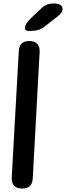

<svg xmlns="http://www.w3.org/2000/svg" viewBox="-20 -1056 383 1114"><path d="M170 -20 210 -756C212 -795 190 -818 151 -818H150C112 -818 91 -799 89 -760L48 -24C46 15 68 38 107 38H109C147 38 168 19 170 -20ZM144 -877H164C193 -877 216 -884 239 -902L316 -962C361 -997 348 -1036 293 -1036C263 -1036 241 -1028 219 -1007L160 -951C120 -913 113 -877 144 -877Z"/></svg>

Font: 寒蝉团圆体 Round
Style: Regular
Weight: 500
Designer: 寒蝉字型
Version: Version 2.700;Glyphs 3.1.1 (3135)